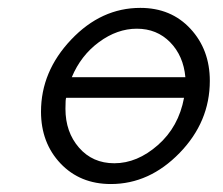

<svg xmlns="http://www.w3.org/2000/svg" viewBox="-20 -459 565 487"><path d="M84 -175.8Q84 -277.8 160.4 -358.4Q236.8 -439 335.9 -439Q414.1 -439 463.1 -386Q512.2 -333 512.2 -253.9Q512.2 -149.9 435.5 -71Q358.9 7.8 261.2 7.8Q183.1 7.8 133.5 -44.4Q84 -96.7 84 -175.8ZM146 -183.1Q146 -124 180.4 -84.5Q214.8 -44.9 270 -44.9Q328.1 -44.9 380.6 -91.1Q433.1 -137.2 446.8 -210.9H147.9Q146 -209 146 -183.1ZM162.1 -263.2H450.2Q445.3 -317.4 411.6 -351.8Q377.9 -386.2 327.1 -386.2Q277.3 -386.2 231.2 -352.3Q185.1 -318.4 162.1 -263.2Z"/></svg>

Font: CMU Typewriter Text
Style: LightOblique
Weight: 200
Italic angle: -9.46001°
Version: Version 0.7.0